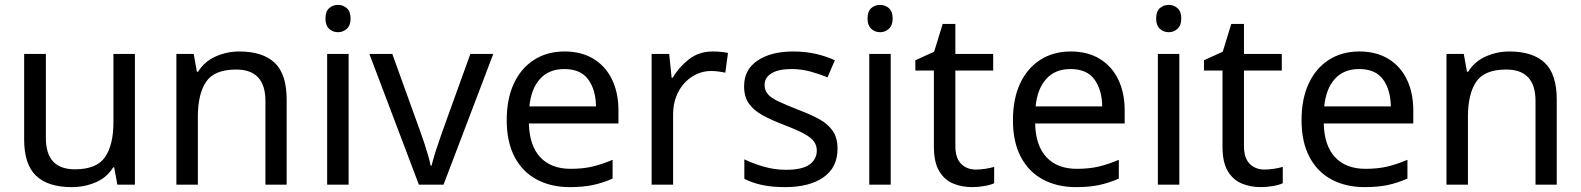

<svg xmlns="http://www.w3.org/2000/svg" viewBox="-20 -757 6482 787"><path d="M533 -536V0H461L448 -71H444Q418 -29 372 -9.5Q326 10 274 10Q177 10 128 -36.5Q79 -83 79 -185V-536H168V-191Q168 -63 287 -63Q376 -63 410.5 -113Q445 -163 445 -257V-536Z M961 -546Q1057 -546 1106 -499.5Q1155 -453 1155 -349V0H1068V-343Q1068 -472 948 -472Q859 -472 825 -422Q791 -372 791 -278V0H703V-536H774L787 -463H792Q818 -505 864 -525.5Q910 -546 961 -546Z M1366 -737Q1386 -737 1401.5 -723.5Q1417 -710 1417 -681Q1417 -653 1401.5 -639Q1386 -625 1366 -625Q1344 -625 1329 -639Q1314 -653 1314 -681Q1314 -710 1329 -723.5Q1344 -737 1366 -737ZM1409 -536V0H1321V-536Z M1697 0 1494 -536H1588L1702 -220Q1710 -198 1719 -171Q1728 -144 1735 -119.5Q1742 -95 1745 -78H1749Q1753 -95 1760.5 -120Q1768 -145 1777.5 -172Q1787 -199 1794 -220L1908 -536H2002L1798 0Z M2294 -546Q2363 -546 2412.5 -516Q2462 -486 2488.5 -431.5Q2515 -377 2515 -304V-251H2148Q2150 -160 2194.5 -112.5Q2239 -65 2319 -65Q2370 -65 2409.5 -74.5Q2449 -84 2491 -102V-25Q2450 -7 2410 1.5Q2370 10 2315 10Q2239 10 2180.5 -21Q2122 -52 2089.5 -113.5Q2057 -175 2057 -264Q2057 -352 2086.5 -415Q2116 -478 2169.5 -512Q2223 -546 2294 -546ZM2293 -474Q2230 -474 2193.5 -433.5Q2157 -393 2150 -321H2423Q2422 -389 2391 -431.5Q2360 -474 2293 -474Z M2901 -546Q2916 -546 2933.5 -544.5Q2951 -543 2964 -540L2953 -459Q2940 -462 2924.5 -464Q2909 -466 2895 -466Q2854 -466 2818 -443.5Q2782 -421 2760.5 -380.5Q2739 -340 2739 -286V0H2651V-536H2723L2733 -438H2737Q2763 -482 2804 -514Q2845 -546 2901 -546Z M3413 -148Q3413 -70 3355 -30Q3297 10 3199 10Q3143 10 3102.5 1Q3062 -8 3031 -24V-104Q3063 -88 3108.5 -74.5Q3154 -61 3201 -61Q3268 -61 3298 -82.5Q3328 -104 3328 -140Q3328 -160 3317 -176Q3306 -192 3277.5 -208Q3249 -224 3196 -244Q3144 -264 3107 -284Q3070 -304 3050 -332Q3030 -360 3030 -404Q3030 -472 3085.5 -509Q3141 -546 3231 -546Q3280 -546 3322.5 -536.5Q3365 -527 3402 -510L3372 -440Q3338 -454 3301 -464Q3264 -474 3225 -474Q3171 -474 3142.5 -456.5Q3114 -439 3114 -409Q3114 -387 3127 -371.5Q3140 -356 3170.5 -341.5Q3201 -327 3252 -307Q3303 -288 3339 -268Q3375 -248 3394 -219.5Q3413 -191 3413 -148Z M3588 -737Q3608 -737 3623.5 -723.5Q3639 -710 3639 -681Q3639 -653 3623.5 -639Q3608 -625 3588 -625Q3566 -625 3551 -639Q3536 -653 3536 -681Q3536 -710 3551 -723.5Q3566 -737 3588 -737ZM3631 -536V0H3543V-536Z M3980 -62Q4000 -62 4021 -65.5Q4042 -69 4055 -73V-6Q4041 1 4015 5.5Q3989 10 3965 10Q3923 10 3887.5 -4.5Q3852 -19 3830 -55Q3808 -91 3808 -156V-468H3732V-510L3809 -545L3844 -659H3896V-536H4051V-468H3896V-158Q3896 -109 3919.5 -85.5Q3943 -62 3980 -62Z M4369 -546Q4438 -546 4487.5 -516Q4537 -486 4563.5 -431.5Q4590 -377 4590 -304V-251H4223Q4225 -160 4269.5 -112.5Q4314 -65 4394 -65Q4445 -65 4484.5 -74.5Q4524 -84 4566 -102V-25Q4525 -7 4485 1.5Q4445 10 4390 10Q4314 10 4255.5 -21Q4197 -52 4164.5 -113.5Q4132 -175 4132 -264Q4132 -352 4161.5 -415Q4191 -478 4244.5 -512Q4298 -546 4369 -546ZM4368 -474Q4305 -474 4268.5 -433.5Q4232 -393 4225 -321H4498Q4497 -389 4466 -431.5Q4435 -474 4368 -474Z M4771 -737Q4791 -737 4806.5 -723.5Q4822 -710 4822 -681Q4822 -653 4806.5 -639Q4791 -625 4771 -625Q4749 -625 4734 -639Q4719 -653 4719 -681Q4719 -710 4734 -723.5Q4749 -737 4771 -737ZM4814 -536V0H4726V-536Z M5163 -62Q5183 -62 5204 -65.5Q5225 -69 5238 -73V-6Q5224 1 5198 5.5Q5172 10 5148 10Q5106 10 5070.5 -4.5Q5035 -19 5013 -55Q4991 -91 4991 -156V-468H4915V-510L4992 -545L5027 -659H5079V-536H5234V-468H5079V-158Q5079 -109 5102.5 -85.5Q5126 -62 5163 -62Z M5552 -546Q5621 -546 5670.5 -516Q5720 -486 5746.5 -431.5Q5773 -377 5773 -304V-251H5406Q5408 -160 5452.5 -112.5Q5497 -65 5577 -65Q5628 -65 5667.5 -74.5Q5707 -84 5749 -102V-25Q5708 -7 5668 1.5Q5628 10 5573 10Q5497 10 5438.5 -21Q5380 -52 5347.5 -113.5Q5315 -175 5315 -264Q5315 -352 5344.5 -415Q5374 -478 5427.5 -512Q5481 -546 5552 -546ZM5551 -474Q5488 -474 5451.5 -433.5Q5415 -393 5408 -321H5681Q5680 -389 5649 -431.5Q5618 -474 5551 -474Z M6167 -546Q6263 -546 6312 -499.5Q6361 -453 6361 -349V0H6274V-343Q6274 -472 6154 -472Q6065 -472 6031 -422Q5997 -372 5997 -278V0H5909V-536H5980L5993 -463H5998Q6024 -505 6070 -525.5Q6116 -546 6167 -546Z"/></svg>

Font: Noto Sans Kaithi
Style: Regular
Weight: 400
Designer: Monotype Design Team
Foundry: Monotype Imaging Inc.
Version: Version 2.005; ttfautohint (v1.8.4.7-5d5b)